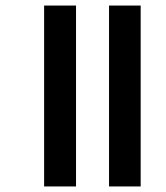

<svg xmlns="http://www.w3.org/2000/svg" viewBox="-20 -623 598 692"><path d="M373 49V-603H487V49ZM139 49V-603H254V49Z"/></svg>

Font: Noto Sans Malayalam Condensed SemiBold
Style: Regular
Weight: 600
Width: 3
Designer: Jelle Bosma - Monotype Design Team
Foundry: Monotype Imaging Inc.
Version: Version 2.104; ttfautohint (v1.8.4.7-5d5b)